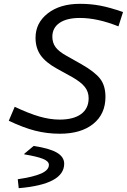

<svg xmlns="http://www.w3.org/2000/svg" viewBox="-20 -687 664 1005"><path d="M292 -61Q365 -61 404.5 -90Q444 -119 444 -173Q444 -207 423.5 -232.5Q403 -258 357 -284L279 -327Q219 -360 192.5 -398Q166 -436 166 -489Q166 -567 230 -617Q294 -667 399 -667Q454 -667 504.5 -657.5Q555 -648 624 -624L600 -549Q542 -572 492.5 -582.5Q443 -593 398 -593Q329 -593 291.5 -567Q254 -541 254 -495Q254 -463 271 -440Q288 -417 328 -395L406 -351Q476 -311 504 -275Q532 -239 532 -180Q532 -90 468 -38.5Q404 13 293 13Q226 13 163.5 -3Q101 -19 26 -55L57 -128Q131 -93 186.5 -77Q242 -61 292 -61ZM316 170Q316 224 256.5 256Q197 288 78 298L73 252L74 251Q156 239 196 221Q236 203 236 176Q236 157 205 144.5Q174 132 107 121V118L156 77Q238 89 277 111.5Q316 134 316 170Z"/></svg>

Font: Intel One Mono
Style: Italic
Weight: 400
Italic angle: -16°
Monospace: yes
Designer: Fred Shallcrass
Foundry: Frere-Jones Type LLC
Version: Version 1.400;hotconv 1.1.0;makeotfexe 2.6.0;FJTRelease1.4